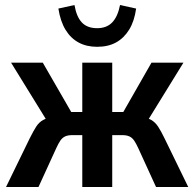

<svg xmlns="http://www.w3.org/2000/svg" viewBox="-20 -743 772 763"><path d="M4 0 98 -193Q113 -223 124 -240Q135 -257 151 -266Q167 -275 194 -280L177 -246L24 -494H150L263 -298H307V-494H426V-298H470L582 -494H709L556 -246L539 -280Q566 -275 581.5 -266Q597 -257 608.5 -239.5Q620 -222 634 -193L728 0H600L530 -153Q521 -173 513 -184.5Q505 -196 494 -201Q483 -206 466 -206H426V0H307V-206H267Q250 -206 239 -201Q228 -196 220 -184.5Q212 -173 203 -153L133 0ZM366 -557Q324 -557 292.5 -574Q261 -591 240.5 -624.5Q220 -658 212 -709L276 -723Q284 -676 305.5 -653.5Q327 -631 366 -631Q404 -631 426 -654Q448 -677 457 -723L521 -709Q514 -659 493.5 -625.5Q473 -592 441.5 -574.5Q410 -557 366 -557Z"/></svg>

Font: Nunito Sans 10pt Condensed
Style: Bold
Weight: 700
Width: 3
Designer: Vernon Adams
Foundry: Vernon Adams
Version: Version 3.101;gftools[0.9.27]